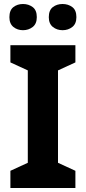

<svg xmlns="http://www.w3.org/2000/svg" viewBox="-20 -940 429 960"><path d="M357 0H32V-86L119 -126V-588L32 -628V-714H357V-628L270 -588V-126L357 -86ZM27 -854Q27 -889 47 -904.5Q67 -920 94.9 -920Q122.8 -920 143.4 -904.6Q164 -889.2 164 -854.4Q164 -821 143.4 -805Q122.8 -789 94.9 -789Q67 -789 47 -805.2Q27 -821.5 27 -854ZM224 -854Q224 -889 244.1 -904.5Q264.3 -920 292.6 -920Q321 -920 341.5 -904.6Q362 -889.2 362 -854.4Q362 -821 341.4 -805Q320.9 -789 293 -789Q264.5 -789 244.3 -805.2Q224 -821.5 224 -854Z"/></svg>

Font: Noto Sans Sinhala
Style: Regular
Weight: 400
Designer: Jelle Bosma - Monotype Design Team
Foundry: Monotype Imaging Inc.
Version: Version 2.006